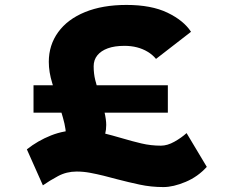

<svg xmlns="http://www.w3.org/2000/svg" viewBox="-20 -738 955 779"><path d="M266 -53 177 -74Q195 -84 211 -103.5Q227 -123 237 -147Q247 -171 247 -194Q247 -213 241.5 -236.5Q236 -260 228.5 -284Q221 -308 215 -326Q209 -344 207 -351Q199 -378 192 -400.5Q185 -423 181.5 -444.5Q178 -466 178 -487Q178 -555 216 -607.5Q254 -660 325 -689Q396 -718 493 -718Q594 -718 659.5 -686.5Q725 -655 755 -609L613 -499Q599 -516 579 -528Q559 -540 535.5 -546Q512 -552 485 -552Q445 -552 417.5 -542Q390 -532 375 -513.5Q360 -495 360 -469Q360 -439 366.5 -413Q373 -387 384 -354Q397 -314 404 -283Q411 -252 411 -231Q411 -193 394 -162Q377 -131 344.5 -104.5Q312 -78 266 -53ZM643 21Q593 21 546.5 11Q500 1 458 -10Q429 -18 400.5 -25Q372 -32 345 -37Q318 -42 291 -42Q250 -42 215.5 -23.5Q181 -5 154 14L89 -132Q133 -167 187 -188.5Q241 -210 304 -210Q350 -210 392.5 -199.5Q435 -189 479 -176Q516 -165 554 -156Q592 -147 633 -147Q659 -147 687.5 -163Q716 -179 737 -198L819 -61Q783 -21 733 0Q683 21 643 21ZM116 -281V-392H661V-281Z"/></svg>

Font: Lexend Tera ExtraBold
Style: Regular
Weight: 800
Designer: Bonnie Shaver-Troup, Thomas Jockin
Foundry: Lexend
Version: Version 1.007